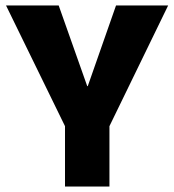

<svg xmlns="http://www.w3.org/2000/svg" viewBox="-20 -680 635 700"><path d="M217 0V-220L2 -660H194L298 -366H300L403 -660H593L379 -220V0Z"/></svg>

Font: Bricolage Grotesque 96pt ExtraBold
Style: Regular
Weight: 800
Designer: Mathieu Triay
Foundry: Atelier Triay
Version: Version 1.001;gftools[0.9.33.dev8+g029e19f]